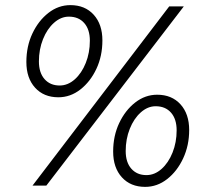

<svg xmlns="http://www.w3.org/2000/svg" viewBox="-20 -725 801 750"><path d="M208 -345Q151 -345 117 -382.5Q83 -420 83 -483Q83 -544 106.5 -594Q130 -644 169 -674.5Q208 -705 255 -705Q312 -705 346 -667.5Q380 -630 380 -567Q380 -506 356.5 -456Q333 -406 294 -375.5Q255 -345 208 -345ZM213 -391Q245 -391 272 -415Q299 -439 315 -479Q331 -519 331 -566Q331 -610 309 -635Q287 -660 249 -660Q218 -660 191 -636Q164 -612 148 -572Q132 -532 132 -485Q132 -441 154 -416Q176 -391 213 -391ZM107 0 641 -700H698L161 0ZM547 5Q490 5 456 -32.5Q422 -70 422 -133Q422 -194 445.5 -244Q469 -294 508 -324.5Q547 -355 594 -355Q651 -355 685 -317.5Q719 -280 719 -217Q719 -157 695.5 -106.5Q672 -56 633 -25.5Q594 5 547 5ZM552 -41Q584 -41 611 -65Q638 -89 654 -129Q670 -169 670 -216Q670 -260 648 -285Q626 -310 588 -310Q557 -310 530 -286Q503 -262 487 -222Q471 -182 471 -135Q471 -91 493 -66Q515 -41 552 -41Z"/></svg>

Font: Red Hat Text
Style: Italic
Weight: 400
Italic angle: -12°
Designer: Pentagram, MCKL
Foundry: Pentagram, MCKL
Version: Version 1.023